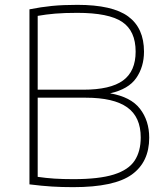

<svg xmlns="http://www.w3.org/2000/svg" viewBox="-20 -767 680 792"><path d="M282 5Q235 5 194.2 2.5Q153.5 0 101.5 -6.5V-728.5Q149 -738 194 -742.5Q239 -747 299 -747Q444 -747 509 -699Q574 -651 574 -554Q574 -491.5 542 -445.2Q510 -399 434 -382Q519.5 -367.5 557.5 -318.2Q595.5 -269 595.5 -199Q595.5 -98.5 523.5 -46.8Q451.5 5 282 5ZM299 -714Q245.5 -714 207.2 -710.8Q169 -707.5 135.5 -701.5V-397H323.5Q435.5 -397 487.5 -435Q539.5 -473 539.5 -554Q539.5 -639.5 483.8 -676.8Q428 -714 299 -714ZM283 -28Q388.5 -28 449.2 -47Q510 -66 535.2 -104.2Q560.5 -142.5 560.5 -200Q560.5 -284.5 504.8 -324.2Q449 -364 333.5 -364H135.5V-37.5Q169.5 -32.5 204.5 -30.2Q239.5 -28 283 -28Z"/></svg>

Font: Encode Sans SmExp Th
Style: Regular
Weight: 100
Width: 6
Designer: Multiple Designers
Foundry: Impallari Type
Version: Version 3.002; ttfautohint (v1.8.3) -l 8 -r 50 -G 200 -x 14 